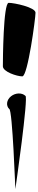

<svg xmlns="http://www.w3.org/2000/svg" viewBox="-61 -890 264 1318"><path d="M182.8 -802.6C182.8 -840.1 36.2 -870.5 -1.3 -870.5C-38.8 -870.5 -41.3 -472.6 -41.3 -435.1C-41.3 -397.6 54.7 -365.8 92.2 -365.8C129.7 -365.8 182.8 -765.1 182.8 -802.6ZM44.6 406.9C45.2 404.4 136.3 -232.1 113.3 -232.1C90.3 -254.3 46 -254.1 14.7 -229.1C-16.7 -204.1 -20.9 -164.6 2.1 -142.1C25.1 -142.1 44.6 431.9 44.6 406.9Z"/></svg>

Font: AnarchicType
Style: Regular
Weight: 400
Version: Version Who Cares?